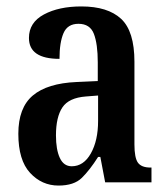

<svg xmlns="http://www.w3.org/2000/svg" viewBox="-20 -567 519 597"><path d="M162 10Q110 10 73.5 -29.5Q37 -69 37 -151Q37 -232 82 -270Q127 -308 218 -312L284 -315V-373Q284 -430 272 -461.5Q260 -493 224 -493Q190 -493 177.5 -464Q165 -435 165 -384Q70 -384 70 -449Q70 -497 116.5 -522Q163 -547 233 -547Q315 -547 356.5 -508.5Q398 -470 398 -375V-118Q398 -76 409 -61Q420 -46 448 -46H451V0H307L292 -79H285Q259 -38 234.5 -14Q210 10 162 10ZM203 -50Q240 -50 262.5 -90Q285 -130 285 -191V-270L247 -267Q194 -263 174 -233Q154 -203 154 -146Q154 -102 166 -76Q178 -50 203 -50Z"/></svg>

Font: Noto Serif ExtraCondensed SemiBold
Style: Regular
Weight: 600
Width: 2
Designer: Monotype Design Team
Foundry: Monotype Imaging Inc.
Version: Version 2.015; ttfautohint (v1.8.4.7-5d5b)